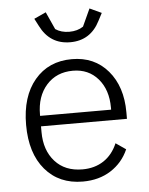

<svg xmlns="http://www.w3.org/2000/svg" viewBox="-53 -783 651 839"><g transform="rotate(-5 272.0 -363.5)"><path d="M144 -682.1 127 -714.8 179.2 -738.8 213.9 -662.1Q239.3 -645 274.9 -645Q310.5 -645 335.9 -662.1L371.1 -738.8L422.9 -714.8L405.8 -682.1Q364.3 -599.1 274.9 -599.1Q185.5 -599.1 144 -682.1ZM276.9 12.2Q172.9 12.2 111.8 -59.6Q50.8 -131.3 50.8 -255.9Q50.8 -380.4 111.6 -452.6Q172.4 -524.9 274.9 -524.9Q373.5 -524.9 432.9 -455.3Q492.2 -385.7 492.2 -272.9V-244.1H115.2V-219.2Q115.2 -139.2 159.2 -90.1Q203.1 -41 279.8 -41Q333.5 -41 372.8 -66.9Q412.1 -92.8 433.1 -142.1L477.1 -111.8Q452.1 -54.7 400.1 -21.2Q348.1 12.2 276.9 12.2ZM115.2 -290H426.8V-298.8Q426.8 -377.4 385 -425.8Q343.3 -474.1 274.9 -474.1Q202.6 -474.1 158.9 -424.8Q115.2 -375.5 115.2 -295.9Z"/></g></svg>

Font: Anuphan Light
Style: Regular
Weight: 300
Designer: Mike Abbink, Paul van der Laan, Pieter van Rosmalen, Mint Tantisuwanna
Foundry: Bold Monday; Cadson Demak
Version: Version 3.002;hotconv 1.0.109;makeotfexe 2.5.65596